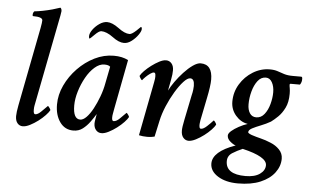

<svg xmlns="http://www.w3.org/2000/svg" viewBox="-58 -765 1739 1076"><g transform="rotate(5 812.0 -226.5)"><path d="M86.9 6.8Q68.4 6.8 56.6 -7.3Q44.9 -21.5 44.9 -46.9Q44.9 -57.6 46.9 -73.2Q48.8 -88.9 52.7 -108.4L138.7 -550.8Q144.5 -582 144.5 -593.8Q144.5 -613.3 90.8 -613.3Q87.9 -613.3 87.9 -620.1Q87.9 -632.8 95.7 -640.6Q116.2 -642.6 143.6 -647.9Q170.9 -653.3 197.3 -660.6Q223.6 -668 239.3 -673.8Q247.1 -668.9 247.1 -654.3Q247.1 -646.5 232.4 -574.2L142.6 -114.3Q141.6 -109.4 141.1 -103.5Q140.6 -97.7 140.6 -90.8Q140.6 -66.4 150.4 -66.4Q165 -66.4 183.6 -85Q202.1 -103.5 217.8 -119.1Q219.7 -119.1 226.6 -109.9Q233.4 -100.6 233.4 -96.7Q227.5 -85 210.9 -67.4Q194.3 -49.8 172.4 -33.2Q150.4 -16.6 127.4 -4.9Q104.5 6.8 86.9 6.8Z M529.3 6.8Q510.7 6.8 498.5 -7.3Q486.3 -21.5 486.3 -44.9Q486.3 -52.7 489.7 -71.8Q493.2 -90.8 494.1 -97.7Q481.4 -77.1 463.9 -52.7Q446.3 -28.3 423.8 -11.2Q401.4 5.9 371.1 5.9Q323.2 5.9 295.4 -33.2Q267.6 -72.3 267.6 -131.8Q267.6 -186.5 292.5 -239.7Q317.4 -293 359.4 -336.4Q401.4 -379.9 453.6 -405.8Q505.9 -431.6 561.5 -431.6Q609.4 -431.6 642.6 -414.1L589.8 -138.7Q585.9 -116.2 584 -106.4Q582 -96.7 582 -85Q582 -66.4 591.8 -66.4Q607.4 -66.4 626 -85Q644.5 -103.5 660.2 -119.1Q662.1 -119.1 668.9 -109.9Q675.8 -100.6 675.8 -96.7Q669.9 -85 653.3 -67.4Q636.7 -49.8 614.7 -33.2Q592.8 -16.6 569.8 -4.9Q546.9 6.8 529.3 6.8ZM404.3 -58.6Q420.9 -58.6 439.5 -77.6Q458 -96.7 475.1 -128.4Q492.2 -160.2 506.3 -198.2Q520.5 -236.3 527.3 -274.4L545.9 -368.2Q537.1 -377.9 512.7 -377.9Q485.4 -377.9 458.5 -354.5Q431.6 -331.1 410.6 -293.5Q389.6 -255.9 377 -213.9Q364.3 -171.9 364.3 -134.8Q364.3 -58.6 404.3 -58.6ZM611.3 -507.8Q582 -507.8 545.9 -535.2Q508.8 -562.5 479.5 -562.5Q466.8 -562.5 443.4 -539.1Q419.9 -515.6 418 -515.6Q413.1 -515.6 413.1 -528.3Q413.1 -544.9 427.7 -565.4Q442.4 -585.9 464.4 -601.1Q486.3 -616.2 507.8 -616.2Q536.1 -616.2 573.2 -588.9Q610.4 -560.5 637.7 -560.5Q650.4 -560.5 674.8 -583L698.2 -605.5Q704.1 -605.5 704.1 -593.8Q704.1 -582 689.9 -561.5Q675.8 -541 654.3 -524.4Q632.8 -507.8 611.3 -507.8Z M1019.5 6.8Q1002 6.8 989.7 -7.3Q977.5 -21.5 977.5 -46.9Q977.5 -66.4 986.3 -108.4L1014.6 -247.1Q1019.5 -266.6 1021 -280.8Q1022.5 -294.9 1022.5 -301.8Q1022.5 -342.8 999 -342.8Q983.4 -342.8 961.4 -318.8Q939.5 -294.9 916.5 -256.8Q893.6 -218.8 875 -174.8Q856.4 -130.9 847.7 -89.8L828.1 0Q820.3 2 810.1 3.4Q799.8 4.9 786.1 4.9Q761.7 4.9 740.2 0L798.8 -302.7Q800.8 -310.5 802.2 -323.2Q803.7 -335.9 802.2 -346.7Q800.8 -357.4 793 -357.4Q785.2 -357.4 772.5 -348.6Q759.8 -339.8 748 -328.1Q736.3 -316.4 730.5 -308.6Q727.5 -308.6 721.2 -318.4Q714.8 -328.1 714.8 -332Q720.7 -343.8 736.8 -360.4Q752.9 -377 774.4 -393.1Q795.9 -409.2 817.4 -420.4Q838.9 -431.6 855.5 -431.6Q874 -431.6 886.2 -417.5Q898.4 -403.3 898.4 -378.9Q898.4 -369.1 897 -355Q895.5 -340.8 891.6 -321.3Q885.7 -293 883.3 -278.3Q880.9 -263.7 880.9 -263.7Q891.6 -286.1 911.6 -314.5Q931.6 -342.8 956.5 -369.6Q981.4 -396.5 1006.3 -414.1Q1031.2 -431.6 1049.8 -431.6Q1116.2 -431.6 1116.2 -345.7Q1116.2 -310.5 1101.6 -240.2L1076.2 -114.3Q1075.2 -107.4 1073.7 -96.2Q1072.3 -85 1074.2 -75.7Q1076.2 -66.4 1083 -66.4Q1096.7 -66.4 1116.2 -84.5Q1135.7 -102.5 1150.4 -119.1Q1153.3 -119.1 1159.7 -109.9Q1166 -100.6 1166 -96.7Q1160.2 -85 1143.6 -67.4Q1127 -49.8 1105 -33.2Q1083 -16.6 1060.1 -4.9Q1037.1 6.8 1019.5 6.8Z M1315.4 220.7Q1247.1 220.7 1202.6 192.9Q1158.2 165 1158.2 122.1Q1158.2 54.7 1285.2 9.8Q1272.5 6.8 1254.4 -8.3Q1236.3 -23.4 1236.3 -42Q1236.3 -53.7 1252.4 -67.9Q1268.6 -82 1293 -95.2Q1317.4 -108.4 1341.8 -116.2Q1301.8 -123 1273.4 -156.2Q1245.1 -189.5 1245.1 -233.4Q1245.1 -287.1 1272.5 -332Q1299.8 -377 1344.2 -404.3Q1388.7 -431.6 1439.5 -431.6Q1464.8 -431.6 1482.9 -425.3Q1501 -418.9 1521 -412.6Q1541 -406.2 1570.3 -406.2H1617.2Q1624 -406.2 1624 -395.5Q1625 -376 1614.3 -361.3H1562.5Q1556.6 -361.3 1556.6 -355.5Q1556.6 -348.6 1559.1 -335.9Q1561.5 -323.2 1561.5 -304.7Q1561.5 -257.8 1545.9 -226.1Q1530.3 -194.3 1509.3 -173.8Q1488.3 -153.3 1470.7 -140.6Q1445.3 -126 1416.5 -114.7Q1387.7 -103.5 1368.2 -93.3Q1348.6 -83 1348.6 -70.3Q1348.6 -64.5 1369.1 -56.6Q1395.5 -47.9 1421.9 -41.5Q1448.2 -35.2 1478.5 -22.5Q1507.8 -10.7 1528.3 10.7Q1548.8 32.2 1548.8 61.5Q1548.8 103.5 1521.5 140.1Q1494.1 176.8 1442.4 198.7Q1390.6 220.7 1315.4 220.7ZM1385.7 -157.2Q1413.1 -157.2 1431.6 -180.7Q1450.2 -204.1 1459.5 -238.8Q1468.8 -273.4 1468.8 -304.7Q1468.8 -337.9 1456.1 -360.8Q1443.4 -383.8 1420.9 -383.8Q1393.6 -383.8 1375 -359.4Q1356.4 -335 1346.7 -298.8Q1336.9 -262.7 1336.9 -226.6Q1336.9 -195.3 1349.6 -176.3Q1362.3 -157.2 1385.7 -157.2ZM1354.5 175.8Q1406.2 175.8 1435.1 155.3Q1463.9 134.8 1463.9 105.5Q1463.9 57.6 1326.2 25.4Q1295.9 38.1 1269.5 54.7Q1243.2 71.3 1243.2 101.6Q1243.2 175.8 1354.5 175.8Z"/></g></svg>

Font: Crimson Text SemiBold
Style: Italic
Weight: 600
Italic angle: -11°
Designer: Sebastian Kosch
Foundry: Sebastian Kosch
Version: Version 1.100; ttfautohint (v1.8.4)